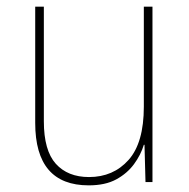

<svg xmlns="http://www.w3.org/2000/svg" viewBox="-20 -548 570 578"><path d="M247 10Q86 10 86 -178V-528H112V-183Q112 -95 148 -55Q184 -15 248 -15Q321 -15 367 -66.5Q413 -118 413 -227V-528H439V0H418L415 -112H413Q404 -82 383.5 -54Q363 -26 330 -8Q297 10 247 10Z"/></svg>

Font: Noto Sans Mono Condensed Thin
Style: Regular
Weight: 100
Width: 3
Designer: Monotype Design Team
Foundry: Monotype Imaging Inc.
Version: Version 2.014; ttfautohint (v1.8.4.7-5d5b)